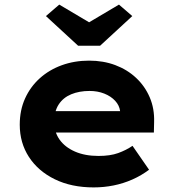

<svg xmlns="http://www.w3.org/2000/svg" viewBox="-20 -806 764 836"><path d="M388 10Q291 10 218.5 -25.5Q146 -61 106 -122.5Q66 -184 66 -263Q66 -326 89 -377Q112 -428 153 -465Q194 -502 249 -522Q304 -542 368 -542Q430 -542 482 -522.5Q534 -503 572.5 -467Q611 -431 632 -382Q653 -333 651 -274L650 -229H171L148 -322H520L503 -302V-322Q500 -347 481.5 -367Q463 -387 434 -398.5Q405 -410 370 -410Q325 -410 290 -395.5Q255 -381 235.5 -351Q216 -321 216 -275Q216 -231 239.5 -198Q263 -165 306.5 -146Q350 -127 409 -127Q460 -127 494.5 -139.5Q529 -152 557 -171L629 -67Q596 -42 556.5 -24.5Q517 -7 474.5 1.5Q432 10 388 10ZM320 -607 180 -736 238 -786 383 -700H353L498 -786L556 -736L416 -607Z"/></svg>

Font: Lexend Exa
Style: Bold
Weight: 700
Designer: Bonnie Shaver-Troup, Thomas Jockin
Foundry: Lexend
Version: Version 1.007